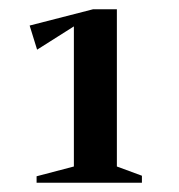

<svg xmlns="http://www.w3.org/2000/svg" viewBox="-20 -714 386 414"><path d="M58.9 -320V-333.9L139.3 -355V-657.1L60 -606.9L43.9 -658.9L180.6 -694H232V-355L286 -335.1V-320Z"/></svg>

Font: Ancizar Serif Light
Style: Regular
Weight: 300
Designer: Cesar Puertas, Viviana Monsalve, Julian Moncada, Julian Prieto, Jose Castro, Felipe Aragon, Mariel Hernandez, Sara Alarc
Version: Version 8.100